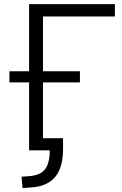

<svg xmlns="http://www.w3.org/2000/svg" viewBox="-20 -739 600 944"><path d="M90.8 185.5 85.9 129.9 124 127Q178.7 123 201.7 92.8Q224.6 62.5 224.6 0H123V-334H26.4V-388.7H123V-718.8H544.9V-658.2H191.4V-388.7H373V-334H191.4V-59.6H290V-6.8Q290 85 251 131.3Q211.9 177.7 132.8 182.6Z"/></svg>

Font: Min Sans Light
Style: Regular
Weight: 300
Designer: Jinseong-Kim, NotoSansCJK, Nunito
Foundry: Jinseong-Kim
Version: Version 1.400;Glyphs 3.1.2 (3151)